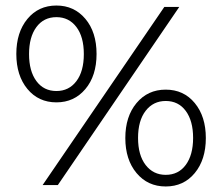

<svg xmlns="http://www.w3.org/2000/svg" viewBox="-20 -669 802 694"><path d="M184 -649Q248 -649 288.5 -601Q329 -553 329 -474Q329 -395 288.5 -347Q248 -299 184 -299Q119 -299 79 -347.5Q39 -396 39 -474Q39 -552 79 -600.5Q119 -649 184 -649ZM574 -644H628L189 0H134ZM184 -607Q138 -607 111.5 -571Q85 -535 85 -473.5Q85 -412 111.5 -376Q138 -340 184 -340Q229 -340 256 -375.5Q283 -411 283 -473.5Q283 -536 256 -571.5Q229 -607 184 -607ZM579 -345Q644 -345 684 -296.5Q724 -248 724 -170Q724 -92 684 -43.5Q644 5 579 5Q514 5 473.5 -43.5Q433 -92 433 -170Q433 -248 473.5 -296.5Q514 -345 579 -345ZM579 -304Q534 -304 506.5 -268.5Q479 -233 479 -170.5Q479 -108 506.5 -72.5Q534 -37 579 -37Q625 -37 651.5 -73Q678 -109 678 -170.5Q678 -232 651.5 -268Q625 -304 579 -304Z"/></svg>

Font: Montserrat Ace
Style: Regular
Weight: 400
Designer: Julieta Ulanovsky
Foundry: Julieta Ulanovsky
Version: Version 1